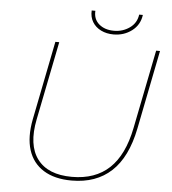

<svg xmlns="http://www.w3.org/2000/svg" viewBox="-59 -930 885 987"><g transform="rotate(5 384.0 -437.0)"><path d="M347 3Q259 3 202 -32.5Q145 -68 124 -134Q103 -200 121 -293L202 -700H222L141 -295Q114 -161 168.5 -88.5Q223 -16 347 -16Q467 -16 540 -84.5Q613 -153 641 -294L722 -700H742L661 -293Q631 -143 552 -70Q473 3 347 3ZM496 -764Q460 -764 431.5 -778Q403 -792 387.5 -817.5Q372 -843 374 -877H393Q390 -834 419.5 -808.5Q449 -783 497 -783Q542 -783 577.5 -808Q613 -833 619 -877H638Q631 -825 590.5 -794.5Q550 -764 496 -764Z"/></g></svg>

Font: Montserrat Thin Thin
Style: Italic
Weight: 250
Italic angle: -11.3°
Version: Version 9.000